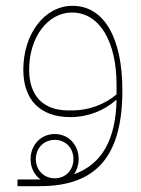

<svg xmlns="http://www.w3.org/2000/svg" viewBox="-20 -399 485 659"><path d="M40 240H116C311 240 400 137 400 -89C400 -271 336 -379 229 -379C131 -379 60 -280 60 -160C60 -57 117 3 222 3C280 3 338 -19 377 -55H380C377 80 330 165 234 199C244 185 250 166 250 147C250 98 215 61 168 61C121 61 85 98 85 147C85 176 97 201 119 217H40ZM229 -20H215C128 -20 80 -70 80 -160C80 -271 144 -356 227 -356C323 -356 380 -254 380 -109V-75C339 -40 283 -20 229 -20ZM168 213C131 213 103 185 103 147C103 109 131 81 168 81C205 81 232 109 232 147C232 185 205 213 168 213Z"/></svg>

Font: IBM Plex Arabic Thin
Style: Regular
Weight: 100
Designer: Mike Abbink, Paul van der Laan, Pieter van Rosmalen, Wael Morcos, Khajak Apelian
Foundry: Bold Monday
Version: Version 1.0